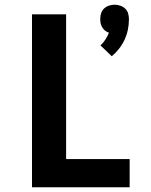

<svg xmlns="http://www.w3.org/2000/svg" viewBox="-20 -796 640 816"><path d="M455 -557 407 -603Q419 -614 428 -628Q437 -642 443 -657Q434 -660 427 -665.5Q420 -671 415 -679Q410 -687 408 -696Q406 -705 406 -715Q406 -727 409.5 -739Q413 -751 422 -759.5Q431 -768 443 -772Q455 -776 467 -776Q479 -776 491 -772Q503 -768 512 -759.5Q521 -751 524.5 -739Q528 -727 528 -715Q528 -692 523.5 -670Q519 -648 509.5 -627.5Q500 -607 486 -589Q472 -571 455 -557ZM116 0V-735H261V-120H531V0Z"/></svg>

Font: Iosevka Custom Heavy Extended
Style: Regular
Weight: 900
Width: 7
Monospace: yes
Designer: Belleve Invis
Foundry: Belleve Invis
Version: Version 11.2.4; ttfautohint (v1.8.4)